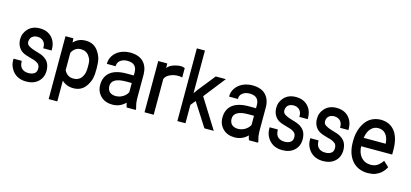

<svg xmlns="http://www.w3.org/2000/svg" viewBox="-71 -1322 4264 1990"><g transform="rotate(15 2060.5 -327.5)"><path d="M292 -201.2Q267.6 -223.6 211.9 -236.3Q145.5 -253.9 119.1 -269.5Q85.9 -289.1 68.4 -323.2Q51.8 -354.5 50.8 -396.5Q50.8 -463.9 96.7 -511.7Q143.6 -559.6 220.7 -559.6Q301.8 -559.6 349.1 -509.8Q396.5 -460 396.5 -380.9V-369.1H306.6V-380.9Q306.6 -419.9 284.2 -443.4Q258.8 -468.8 220.7 -468.8Q182.6 -468.8 161.1 -449.2Q141.6 -432.6 138.7 -397.5Q138.7 -368.2 158.2 -355.5Q184.6 -335.9 235.4 -321.3Q301.8 -303.7 330.1 -286.1Q368.2 -261.7 382.8 -232.4Q399.4 -200.2 400.4 -154.3Q400.4 -80.1 352.1 -35.2Q303.7 9.8 223.6 9.8Q167 9.8 125 -13.7Q82 -39.1 59.6 -82Q36.1 -122.1 37.1 -175.8V-185.5H125L126 -175.8Q127.9 -127.9 152.3 -105.5Q178.7 -81.1 223.6 -81.1Q264.6 -81.1 289.1 -99.6Q311.5 -117.2 310.5 -151.4Q310.5 -185.5 292 -201.2Z M895.5 -306.6V-298.8Q895.5 -238.3 886.7 -202.1Q877.9 -166 853.5 -127Q805.7 -49.8 714.8 -49.8Q638.7 -49.8 589.8 -97.7V125H497.1V-549.8H581.1L585 -504.9Q633.8 -559.6 712.9 -559.6Q806.6 -559.6 853.5 -483.4Q877.9 -445.3 886.7 -408.7Q895.5 -372.1 895.5 -306.6ZM778.3 -192.4Q793 -217.8 798.3 -239.3Q803.7 -260.7 803.7 -308.6Q803.7 -350.6 799.3 -369.6Q794.9 -388.7 778.3 -414.1Q747.1 -460.9 688.5 -460.9Q622.1 -460.9 589.8 -396.5V-210Q623 -145.5 689.5 -146.5Q747.1 -146.5 778.3 -192.4Z M1301.8 0 1299.8 -3.9Q1293 -18.6 1288.1 -48.8Q1229.5 9.8 1148.4 9.8Q1071.3 9.8 1023.4 -36.1Q974.6 -84 974.6 -156.2Q974.6 -243.2 1033.2 -292Q1092.8 -339.8 1209 -339.8H1286.1V-374Q1286.1 -418.9 1261.7 -444.3Q1238.3 -468.8 1184.6 -469.7Q1138.7 -469.7 1108.4 -446.3Q1080.1 -423.8 1080.1 -390.6V-383.8H985.4V-390.6Q985.4 -434.6 1011.7 -473.6Q1036.1 -511.7 1084 -536.1Q1131.8 -558.6 1188.5 -559.6Q1282.2 -559.6 1331.1 -511.7Q1379.9 -462.9 1381.8 -379.9V-131.8Q1381.8 -104.5 1385.7 -67.4Q1393.6 -27.3 1397.5 -16.6L1398.4 -15.6V0ZM1093.8 -106.4Q1119.1 -85 1159.2 -85Q1199.2 -85 1235.4 -106.4Q1270.5 -128.9 1286.1 -160.2V-258.8H1224.6Q1070.3 -258.8 1069.3 -168.9Q1070.3 -128.9 1093.8 -106.4Z M1776.4 -450.2 1768.6 -451.2Q1752.9 -455.1 1728.5 -455.1Q1684.6 -455.1 1644 -436Q1603.5 -417 1590.8 -383.8V0H1492.2V-549.8H1588.9L1590.8 -501Q1609.4 -528.3 1650.9 -543.5Q1692.4 -558.6 1730.5 -559.6Q1756.8 -559.6 1772.5 -551.8L1776.4 -549.8Z M2134.8 0 1974.6 -250 1931.6 -197.3V0H1844.7V-780.3H1931.6V-322.3L1962.9 -366.2L2109.4 -549.8H2217.8L2036.1 -318.4L2235.4 0Z M2613.3 0 2611.3 -3.9Q2604.5 -18.6 2599.6 -48.8Q2541 9.8 2460 9.8Q2382.8 9.8 2335 -36.1Q2286.1 -84 2286.1 -156.2Q2286.1 -243.2 2344.7 -292Q2404.3 -339.8 2520.5 -339.8H2597.7V-374Q2597.7 -418.9 2573.2 -444.3Q2549.8 -468.8 2496.1 -469.7Q2450.2 -469.7 2419.9 -446.3Q2391.6 -423.8 2391.6 -390.6V-383.8H2296.9V-390.6Q2296.9 -434.6 2323.2 -473.6Q2347.7 -511.7 2395.5 -536.1Q2443.4 -558.6 2500 -559.6Q2593.8 -559.6 2642.6 -511.7Q2691.4 -462.9 2693.4 -379.9V-131.8Q2693.4 -104.5 2697.3 -67.4Q2705.1 -27.3 2709 -16.6L2710 -15.6V0ZM2405.3 -106.4Q2430.7 -85 2470.7 -85Q2510.7 -85 2546.9 -106.4Q2582 -128.9 2597.7 -160.2V-258.8H2536.1Q2381.8 -258.8 2380.9 -168.9Q2381.8 -128.9 2405.3 -106.4Z M3040 -201.2Q3015.6 -223.6 2960 -236.3Q2893.6 -253.9 2867.2 -269.5Q2834 -289.1 2816.4 -323.2Q2799.8 -354.5 2798.8 -396.5Q2798.8 -463.9 2844.7 -511.7Q2891.6 -559.6 2968.8 -559.6Q3049.8 -559.6 3097.2 -509.8Q3144.5 -460 3144.5 -380.9V-369.1H3054.7V-380.9Q3054.7 -419.9 3032.2 -443.4Q3006.8 -468.8 2968.8 -468.8Q2930.7 -468.8 2909.2 -449.2Q2889.6 -432.6 2886.7 -397.5Q2886.7 -368.2 2906.2 -355.5Q2932.6 -335.9 2983.4 -321.3Q3049.8 -303.7 3078.1 -286.1Q3116.2 -261.7 3130.9 -232.4Q3147.5 -200.2 3148.4 -154.3Q3148.4 -80.1 3100.1 -35.2Q3051.8 9.8 2971.7 9.8Q2915 9.8 2873 -13.7Q2830.1 -39.1 2807.6 -82Q2784.2 -122.1 2785.2 -175.8V-185.5H2873L2874 -175.8Q2876 -127.9 2900.4 -105.5Q2926.8 -81.1 2971.7 -81.1Q3012.7 -81.1 3037.1 -99.6Q3059.6 -117.2 3058.6 -151.4Q3058.6 -185.5 3040 -201.2Z M3476.6 -201.2Q3452.1 -223.6 3396.5 -236.3Q3330.1 -253.9 3303.7 -269.5Q3270.5 -289.1 3252.9 -323.2Q3236.3 -354.5 3235.4 -396.5Q3235.4 -463.9 3281.2 -511.7Q3328.1 -559.6 3405.3 -559.6Q3486.3 -559.6 3533.7 -509.8Q3581.1 -460 3581.1 -380.9V-369.1H3491.2V-380.9Q3491.2 -419.9 3468.8 -443.4Q3443.4 -468.8 3405.3 -468.8Q3367.2 -468.8 3345.7 -449.2Q3326.2 -432.6 3323.2 -397.5Q3323.2 -368.2 3342.8 -355.5Q3369.1 -335.9 3419.9 -321.3Q3486.3 -303.7 3514.6 -286.1Q3552.7 -261.7 3567.4 -232.4Q3584 -200.2 3585 -154.3Q3585 -80.1 3536.6 -35.2Q3488.3 9.8 3408.2 9.8Q3351.6 9.8 3309.6 -13.7Q3266.6 -39.1 3244.1 -82Q3220.7 -122.1 3221.7 -175.8V-185.5H3309.6L3310.5 -175.8Q3312.5 -127.9 3336.9 -105.5Q3363.3 -81.1 3408.2 -81.1Q3449.2 -81.1 3473.6 -99.6Q3496.1 -117.2 3495.1 -151.4Q3495.1 -185.5 3476.6 -201.2Z M3967.8 -2Q3930.7 9.8 3887.7 9.8Q3782.2 9.8 3718.8 -63.5Q3657.2 -137.7 3657.2 -260.7V-276.4Q3657.2 -355.5 3685.5 -421.9Q3713.9 -488.3 3761.7 -523.4Q3813.5 -558.6 3877 -559.6Q3977.5 -559.6 4032.2 -488.3Q4085.9 -417 4085 -285.2V-241.2H3752Q3754.9 -168.9 3792 -126Q3833 -81.1 3894.5 -81.1Q3938.5 -81.1 3965.8 -99.6Q3995.1 -119.1 4017.6 -151.4L4021.5 -157.2L4079.1 -103.5L4076.2 -98.6Q4057.6 -63.5 4029.3 -39.1Q4003.9 -16.6 3967.8 -2ZM3957 -433.6Q3926.8 -468.8 3877 -468.8Q3829.1 -468.8 3795.9 -431.6Q3765.6 -398.4 3754.9 -332H3991.2Q3987.3 -396.5 3957 -433.6Z"/></g></svg>

Font: RobotoJAA
Style: Medium
Weight: 500
Version: Version 2.05; 2016-11-05